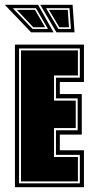

<svg xmlns="http://www.w3.org/2000/svg" viewBox="-53 -776 374 796"><path d="M9 0V-591H295V-436H195V-386H286V-218H195V-153H295V0ZM26 -16H278V-134H179V-236H269V-368H179V-454H278V-575H26ZM34 -24V-567H270V-463H171V-359H261V-245H171V-125H270V-24ZM76 -642 -33 -756H105L169 -642ZM181 -642 114 -756H248L256 -642ZM82 -656H146L96 -742H0ZM189 -656H241L235 -742H138ZM85 -663 17 -735H92L134 -663ZM193 -663 150 -735H228L233 -663Z"/></svg>

Font: Alumni Sans Collegiate One
Style: Regular
Weight: 400
Designer: Robert E. Leuschke
Foundry: Robert E. Leuschke
Version: Version 1.100